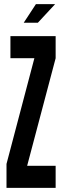

<svg xmlns="http://www.w3.org/2000/svg" viewBox="-20 -910 300 930"><path d="M11.5 0V-116L146.5 -628H30.5V-735H249.5V-628L111.5 -107H249.5V0ZM95 -800 154 -890H247L163.5 -800Z"/></svg>

Font: League Gothic SemiCondensed
Style: Regular
Weight: 400
Width: 4
Designer: The League of Moveable Type
Version: Version 2.001